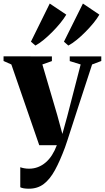

<svg xmlns="http://www.w3.org/2000/svg" viewBox="-32 -838 604 1108"><path d="M134.5 251Q118 251 105 248.8Q92 246.5 85 242.5V127Q94 130.5 107.5 133Q121 135.5 135.5 135.5Q163 135.5 187 126.2Q211 117 231.5 99.5Q252 82 268 57Q284 32 296 0H194.5L33.5 -466L-11.5 -486V-513L267.5 -512.5V-485.5L212.5 -466L298.5 -173.5L328 -65L356 -166.5L433.5 -466L370.5 -485.5V-512.5H552.5V-486L499.5 -466Q480.5 -408 459.8 -344.5Q439 -281 419.2 -220.2Q399.5 -159.5 383.2 -109Q367 -58.5 356.2 -25.8Q345.5 7 343 13Q314 91 285 144Q256 197 220.2 224Q184.5 251 134.5 251ZM362 -575.5 337 -597.5 446.5 -817.5 541.5 -753.5Q528.5 -731 507.5 -705.2Q486.5 -679.5 461.2 -654Q436 -628.5 410.5 -607.8Q385 -587 363 -575.5ZM172 -575.5 146.5 -597.5 255 -817.5 350.5 -753.5Q337 -730.5 316 -704.8Q295 -679 270 -653.8Q245 -628.5 219.8 -607.8Q194.5 -587 173 -575.5Z"/></svg>

Font: Merriweather 120pt ExtraBold
Style: Regular
Weight: 800
Version: Version 2.100